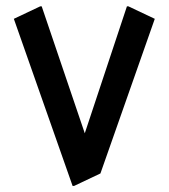

<svg xmlns="http://www.w3.org/2000/svg" viewBox="-20 -577 541 616"><path d="M212.9 19.5 24.4 -516.6 108.9 -556.6H113.8L252 -149.4L387.2 -556.6H392.1L476.6 -516.6L302.2 -20.5L217.8 19.5Z"/></svg>

Font: Nova Flat
Style: Book
Weight: 400
Version: Version 2.000